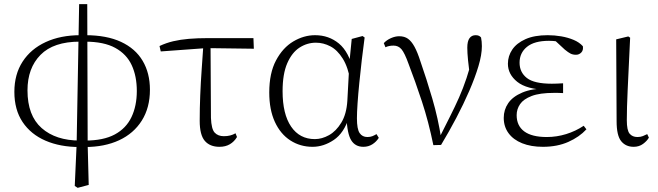

<svg xmlns="http://www.w3.org/2000/svg" viewBox="-20 -691 3159 922"><path d="M339 202 348 1 360 -671H399L401 3L406 197L353 211ZM362 15Q269 15 198.5 -15.5Q128 -46 88.5 -105Q49 -164 49 -250Q49 -334 88.5 -395Q128 -456 199.5 -489Q271 -522 366 -522L363 -491Q237 -491 174.5 -427.5Q112 -364 112 -257Q112 -136 180 -76Q248 -16 364 -16ZM388 15 389 -16Q477 -16 531.5 -45.5Q586 -75 611.5 -129Q637 -183 637 -254Q637 -325 612.5 -378Q588 -431 533.5 -461Q479 -491 388 -491L390 -522Q492 -522 561 -490Q630 -458 665 -399Q700 -340 700 -260Q700 -174 661 -112Q622 -50 552 -17.5Q482 15 388 15Z M752 -444 746 -470Q778 -485 812 -493Q846 -501 887 -504.5Q928 -508 981 -508H1197L1199 -457L971 -460ZM1034 14Q988 14 963.5 -14.5Q939 -43 939 -111Q939 -170 941.5 -232.5Q944 -295 948.5 -358Q953 -421 957 -481H991L993 -125Q995 -71 1011 -54Q1027 -37 1055 -37Q1072 -37 1085.5 -40.5Q1099 -44 1111 -51L1118 -33Q1105 -11 1084 1.5Q1063 14 1034 14Z M1481 14Q1422 14 1374.5 -16.5Q1327 -47 1300 -105.5Q1273 -164 1273 -247Q1273 -340 1305.5 -401Q1338 -462 1388.5 -492Q1439 -522 1493 -522Q1559 -522 1607.5 -482Q1656 -442 1678 -349H1686L1664 -296Q1652 -368 1626 -409.5Q1600 -451 1566.5 -468.5Q1533 -486 1497 -486Q1455 -486 1418.5 -462.5Q1382 -439 1359.5 -387.5Q1337 -336 1337 -253Q1337 -143 1378 -83Q1419 -23 1492 -23Q1526 -23 1560 -42Q1594 -61 1619 -102Q1644 -143 1648 -207L1658 -393L1669 -504L1721 -518L1731 -511Q1724 -461 1717.5 -404.5Q1711 -348 1705.5 -293.5Q1700 -239 1697 -194.5Q1694 -150 1694 -123Q1694 -71 1707 -52Q1720 -33 1744 -33Q1758 -33 1768 -37Q1778 -41 1788 -47L1799 -29Q1787 -10 1768 2Q1749 14 1725 14Q1686 14 1666.5 -17.5Q1647 -49 1644 -128H1656Q1632 -52 1583 -19Q1534 14 1481 14Z M2061 6Q2038 -107 2006 -204Q1974 -301 1942 -384Q1923 -437 1908 -454.5Q1893 -472 1870 -472Q1847 -472 1831 -464L1823 -484Q1837 -499 1857.5 -508Q1878 -517 1897 -517Q1922 -517 1939 -505Q1956 -493 1970.5 -466.5Q1985 -440 1999 -396Q2028 -313 2056 -217.5Q2084 -122 2099 -24H2086L2092 -34Q2119 -88 2142 -133.5Q2165 -179 2184.5 -223Q2204 -267 2220.5 -316.5Q2237 -366 2252 -427L2238 -311Q2231 -366 2227.5 -402Q2224 -438 2224 -462Q2224 -493 2234.5 -507.5Q2245 -522 2264 -522Q2274 -522 2280 -519Q2286 -516 2290 -511Q2292 -501 2293 -491Q2294 -481 2294 -469Q2294 -428 2277.5 -373Q2261 -318 2233.5 -254.5Q2206 -191 2171 -124.5Q2136 -58 2098 5Z M2587 14Q2530 14 2487.5 -3Q2445 -20 2422 -51.5Q2399 -83 2399 -125Q2399 -164 2420.5 -195.5Q2442 -227 2488 -246.5Q2534 -266 2607 -267V-259Q2509 -262 2464 -298Q2419 -334 2419 -385Q2419 -422 2440 -453Q2461 -484 2503.5 -503Q2546 -522 2610 -522Q2643 -522 2675 -516.5Q2707 -511 2734.5 -499.5Q2762 -488 2779 -469Q2782 -450 2771.5 -439Q2761 -428 2746 -428Q2731 -428 2720 -433.5Q2709 -439 2692 -453L2637 -504L2691 -502L2695 -485Q2670 -490 2653 -492.5Q2636 -495 2616 -495Q2546 -495 2510.5 -466Q2475 -437 2475 -390Q2475 -344 2510 -316.5Q2545 -289 2630 -289Q2641 -289 2653.5 -289.5Q2666 -290 2684 -291V-244Q2666 -245 2657.5 -245Q2649 -245 2641 -245Q2572 -245 2533 -230Q2494 -215 2477.5 -191Q2461 -167 2461 -138Q2461 -87 2497.5 -60Q2534 -33 2606 -33Q2653 -33 2698.5 -47Q2744 -61 2783 -87L2796 -70Q2762 -33 2709 -9.5Q2656 14 2587 14Z M3023 14Q2985 14 2963 -13Q2941 -40 2941 -109L2939 -502L2997 -516L3006 -510Q3002 -424 2999 -362.5Q2996 -301 2994 -256.5Q2992 -212 2991 -178Q2990 -144 2990 -114Q2990 -65 3003.5 -49Q3017 -33 3041 -33Q3056 -33 3067 -37.5Q3078 -42 3088 -47L3096 -30Q3087 -14 3068 0Q3049 14 3023 14Z"/></svg>

Font: Noto Serif HK ExtraLight
Style: Regular
Weight: 200
Designer: Ryoko NISHIZUKA 西塚涼子 (kana & ideographs); Frank Grießhammer (Latin, Greek & Cyrillic); Wenlong ZHANG 张文龙 (bopomofo); San
Foundry: Adobe
Version: Version 2.002-H1;hotconv 1.1.0;makeotfexe 2.6.0